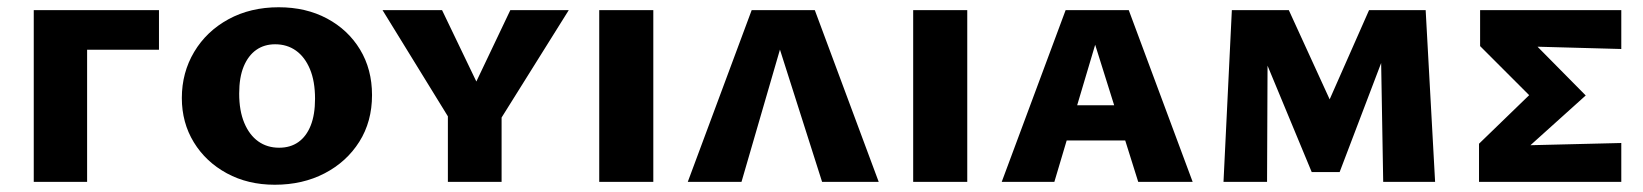

<svg xmlns="http://www.w3.org/2000/svg" viewBox="-20 -501 4527 529"><path d="M73 0V-473H220V0ZM94 -364V-473H418V-364Z M737 8Q663 8 605 -23.5Q547 -55 514 -109Q481 -163 481 -231Q481 -301 515 -358Q549 -415 609.5 -448Q670 -481 748 -481Q823 -481 881 -450Q939 -419 972 -364.5Q1005 -310 1005 -239Q1005 -166 970 -110.5Q935 -55 874.5 -23.5Q814 8 737 8ZM749 -94Q780 -94 802 -109.5Q824 -125 836 -155Q848 -185 848 -229Q848 -277 834 -310.5Q820 -344 795.5 -361.5Q771 -379 738 -379Q708 -379 686 -363.5Q664 -348 651.5 -318Q639 -288 639 -243Q639 -196 653 -162.5Q667 -129 691.5 -111.5Q716 -94 749 -94Z M1218 -174 1034 -473H1198L1308 -244H1277L1386 -473H1547L1360 -174ZM1214 0V-216H1362V0Z M1631 0V-473H1780V0Z M1875 0 2051 -473H2225L2401 0H2245L2108 -430H2148L2023 0Z M2496 0V-473H2645V0Z M2740 0 2916 -473H3090L3266 0H3116L2981 -430H3013L2885 0ZM2844 -114 2878 -211H3108L3153 -114Z M3791 0 3784 -406 3821 -421 3671 -27H3594L3423 -439L3463 -473H3531L3672 -165H3616L3752 -473H3908L3934 0ZM3351 0 3374 -473H3473L3471 0Z M4055 0V-105L4244 -288L4242 -190L4058 -374V-473H4447V-366L4191 -373L4174 -415L4349 -238L4159 -67V-100L4447 -107V0Z"/></svg>

Font: Ysabeau SC ExtraBold
Style: Regular
Weight: 800
Designer: Christian Thalmann (Catharsis Fonts)
Version: Version 2.001;gftools[0.9.30]; featfreeze: smcp